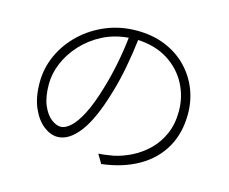

<svg xmlns="http://www.w3.org/2000/svg" viewBox="-101 -845 1203 1008"><g transform="rotate(15 500.0 -340.5)"><path d="M897 -349.1Q897 -244.1 851.8 -165.8Q806.6 -87.4 723.1 -39.6Q639.6 8.3 524.9 22L496.1 -26.9Q516.1 -27.8 538.3 -31Q560.5 -34.2 577.1 -37.1Q625 -47.4 672.9 -71.5Q720.7 -95.7 760 -134Q799.3 -172.4 823.2 -226.3Q847.2 -280.3 847.2 -351.1Q847.2 -430.2 811.3 -498Q775.4 -565.9 707.8 -609.1Q640.1 -652.3 543.9 -657.2Q535.2 -582.5 520.5 -504.6Q505.9 -426.8 484.9 -357.9Q439.5 -202.6 383.3 -129.4Q327.1 -56.2 265.1 -56.2Q227.1 -56.2 189.5 -85.4Q151.9 -114.7 127 -171.1Q102.1 -227.5 102.1 -309.1Q102.1 -387.7 134.8 -458.7Q167.5 -529.8 225.6 -584.7Q283.7 -639.6 360.6 -671.4Q437.5 -703.1 525.9 -703.1Q611.3 -703.1 679.7 -675.3Q748 -647.5 796.6 -598.4Q845.2 -549.3 871.1 -485.4Q897 -421.4 897 -349.1ZM150.9 -313Q150.9 -242.7 169.9 -198.2Q189 -153.8 216.3 -132.8Q243.7 -111.8 268.1 -111.8Q292.5 -111.8 320.8 -137Q349.1 -162.1 378.7 -218.8Q408.2 -275.4 436 -370.1Q456.1 -436.5 470.7 -510.3Q485.4 -584 493.2 -655.8Q415.5 -649.4 352.5 -616.7Q289.6 -584 244.4 -534.4Q199.2 -484.9 175 -427.2Q150.9 -369.6 150.9 -313Z"/></g></svg>

Font: Source Han Sans CN Light
Style: Regular
Weight: 300
Designer: Ryoko NISHIZUKA  (kana, bopomofo & ideographs); Paul D. Hunt (Latin, Greek & Cyrillic); Sandoll Communications , Soo-you
Foundry: Adobe
Version: Version 2.000;hotconv 1.0.107;makeotfexe 2.5.65593